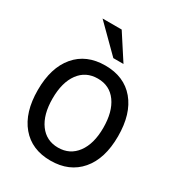

<svg xmlns="http://www.w3.org/2000/svg" viewBox="-182 -850 899 982"><g transform="rotate(30 267.0 -358.5)"><path d="M247 -740 343 -592H283L134 -740ZM417 -257.5Q417 -352 377.5 -407Q338 -462 267.5 -462Q197 -462 157 -407.5Q117 -353 117 -258Q117 -163 157 -108.5Q197 -54 266.5 -54Q336 -54 376.5 -108.5Q417 -163 417 -257.5ZM30 -258Q30 -390 93 -464.5Q156 -539 267.5 -539Q379 -539 441.5 -464.5Q504 -390 504 -257.5Q504 -125 440.5 -51Q377 23 266 23Q155 23 92.5 -51.5Q30 -126 30 -258Z"/></g></svg>

Font: Autonym
Style: Regular
Weight: 500
Version: Version 1.0.20131126